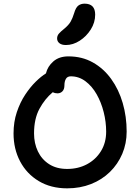

<svg xmlns="http://www.w3.org/2000/svg" viewBox="-20 -1019 767 1049"><path d="M347 10Q258 10 192 -29.5Q126 -69 90 -137Q54 -205 54 -290Q54 -353 72 -406.5Q90 -460 117.5 -501.5Q145 -543 175 -572.5Q205 -602 231 -618Q240 -656 271.5 -683.5Q303 -711 354 -711Q428 -711 487 -678Q546 -645 587.5 -587.5Q629 -530 650.5 -456Q672 -382 672 -300Q672 -235 648 -178.5Q624 -122 580.5 -79.5Q537 -37 477.5 -13.5Q418 10 347 10ZM166 -290Q166 -236 187 -192Q208 -148 248.5 -122Q289 -96 347 -96Q407 -96 455 -121.5Q503 -147 531.5 -193Q560 -239 560 -300Q560 -353 546.5 -406.5Q533 -460 508 -504Q483 -548 447 -575Q411 -602 367 -602Q348 -602 340 -588Q332 -574 332 -553Q332 -531 321 -520Q310 -509 294 -509Q280 -509 268 -515Q225 -479 195.5 -424.5Q166 -370 166 -290ZM340 -773Q317 -773 304.5 -783Q292 -793 292 -809Q292 -824 302 -835.5Q312 -847 331 -862Q355 -882 365.5 -900Q376 -918 385 -947Q394 -978 408 -988.5Q422 -999 442 -999Q500 -999 500 -939Q500 -896 476 -858Q452 -820 415.5 -796.5Q379 -773 340 -773Z"/></svg>

Font: Shantell Sans Normal
Style: Regular
Weight: 500
Designer: Stephen Nixon, Anya Danilova, Shantell Martin
Foundry: Arrow Type
Version: Version 1.009;[a7da0bfa3]